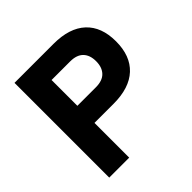

<svg xmlns="http://www.w3.org/2000/svg" viewBox="-185 -869 1023 1023"><g transform="rotate(-45 326.5 -357.0)"><path d="M219.7 0V-261.7H363.3Q482.9 -261.7 545.7 -320.3Q608.4 -378.9 608.4 -488Q608.4 -597.2 545.7 -655.5Q482.9 -713.9 363.3 -713.9H69.3V0ZM219.7 -585H359.4Q408.9 -585 433.7 -559.6Q458.5 -534.2 458.5 -488.3Q458.5 -442.4 433.7 -416.5Q408.9 -390.6 359.4 -390.6H219.7Z"/></g></svg>

Font: Estedad-FD-VF Thin
Style: Regular
Weight: 100
Designer: Amin Abedi
Version: Version 5.0